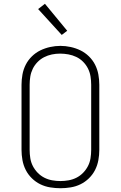

<svg xmlns="http://www.w3.org/2000/svg" viewBox="-20 -989 640 1017"><path d="M300 8Q273 8 245.5 3.5Q218 -1 193.5 -13Q169 -25 149 -44.5Q129 -64 116.5 -88.5Q104 -113 99 -140.5Q94 -168 94 -195V-540Q94 -567 99 -594.5Q104 -622 116.5 -646.5Q129 -671 149 -690.5Q169 -710 193.5 -722Q218 -734 245.5 -740Q273 -746 300 -746Q327 -746 354.5 -740Q382 -734 406.5 -722Q431 -710 451 -690.5Q471 -671 483.5 -646.5Q496 -622 501 -594.5Q506 -567 506 -540V-195Q506 -168 501 -140.5Q496 -113 483.5 -88.5Q471 -64 451 -44.5Q431 -25 406.5 -13Q382 -1 354.5 3.5Q327 8 300 8ZM300 -30Q322 -30 344 -34Q366 -38 385.5 -48Q405 -58 420.5 -74Q436 -90 446 -109.5Q456 -129 459.5 -151Q463 -173 463 -195V-540Q463 -562 459.5 -584Q456 -606 446 -626Q436 -646 420 -662Q404 -678 384 -687.5Q364 -697 342 -701Q320 -705 298 -705Q276 -705 254.5 -700.5Q233 -696 213.5 -686Q194 -676 178.5 -660Q163 -644 153.5 -624.5Q144 -605 140.5 -583.5Q137 -562 137 -540V-195Q137 -173 140.5 -151Q144 -129 154 -109.5Q164 -90 179.5 -74Q195 -58 214.5 -48Q234 -38 256 -34Q278 -30 300 -30ZM307 -804 182 -941 218 -969 336 -826Z"/></svg>

Font: Iosevka Curly Slab XLtEx
Style: Regular
Weight: 200
Width: 7
Monospace: yes
Designer: Belleve Invis
Foundry: Belleve Invis
Version: Version 11.1.0; ttfautohint (v1.8.3)